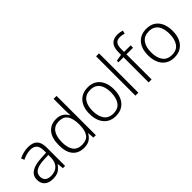

<svg xmlns="http://www.w3.org/2000/svg" viewBox="116 -1783 2625 2625"><g transform="rotate(-45 1428.5 -470.5)"><path d="M276 -634Q366 -634 410 -590Q454 -546 454 -451V-93H411L401 -183H398Q369 -138 327.5 -110.5Q286 -83 212 -83Q135 -83 91 -121.5Q47 -160 47 -232Q47 -312 112 -353.5Q177 -395 301 -400L398 -405V-442Q398 -520 366.5 -553Q335 -586 274 -586Q233 -586 195 -575Q157 -564 119 -546L101 -592Q139 -610 183.5 -622Q228 -634 276 -634ZM308 -358Q206 -353 156.5 -322.5Q107 -292 107 -232Q107 -182 137.5 -156.5Q168 -131 222 -131Q305 -131 351 -178.5Q397 -226 398 -310V-362Z M815 -83Q708 -83 650.5 -151.5Q593 -220 593 -354Q593 -491 653 -563Q713 -635 820 -635Q887 -635 928.5 -605.5Q970 -576 991 -534H995Q994 -557 992.5 -585.5Q991 -614 991 -638V-853H1048V-93H1002L994 -186H991Q970 -143 928 -113Q886 -83 815 -83ZM822 -132Q914 -132 953 -188Q992 -244 992 -350V-359Q992 -469 953.5 -527.5Q915 -586 826 -586Q740 -586 696 -525.5Q652 -465 652 -353Q652 -245 694 -188.5Q736 -132 822 -132Z M1668 -360Q1668 -276 1640.5 -214Q1613 -152 1559.5 -117.5Q1506 -83 1429 -83Q1355 -83 1302 -117Q1249 -151 1220.5 -213.5Q1192 -276 1192 -360Q1192 -489 1256 -562Q1320 -635 1433 -635Q1509 -635 1561.5 -600.5Q1614 -566 1641 -504Q1668 -442 1668 -360ZM1251 -360Q1251 -257 1294.5 -194.5Q1338 -132 1430 -132Q1523 -132 1566 -195Q1609 -258 1609 -360Q1609 -426 1591 -477Q1573 -528 1534 -557Q1495 -586 1432 -586Q1342 -586 1296.5 -526Q1251 -466 1251 -360Z M1870 -93H1813V-853H1870Z M2253 -579H2126V-93H2069V-579H1971V-610L2069 -627V-680Q2069 -858 2228 -858Q2256 -858 2279 -853.5Q2302 -849 2321 -843L2308 -796Q2290 -802 2269.5 -806Q2249 -810 2229 -810Q2175 -810 2150.5 -779Q2126 -748 2126 -680V-625H2253Z M2800 -360Q2800 -276 2772.5 -214Q2745 -152 2691.5 -117.5Q2638 -83 2561 -83Q2487 -83 2434 -117Q2381 -151 2352.5 -213.5Q2324 -276 2324 -360Q2324 -489 2388 -562Q2452 -635 2565 -635Q2641 -635 2693.5 -600.5Q2746 -566 2773 -504Q2800 -442 2800 -360ZM2383 -360Q2383 -257 2426.5 -194.5Q2470 -132 2562 -132Q2655 -132 2698 -195Q2741 -258 2741 -360Q2741 -426 2723 -477Q2705 -528 2666 -557Q2627 -586 2564 -586Q2474 -586 2428.5 -526Q2383 -466 2383 -360Z"/></g></svg>

Font: Noto Sans Kannada UI Light
Style: Regular
Weight: 300
Designer: Jelle Bosma - Monotype Design Team
Foundry: Monotype Imaging Inc.
Version: Version 2.005; ttfautohint (v1.8.4.7-5d5b)